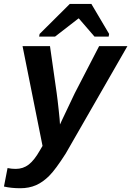

<svg xmlns="http://www.w3.org/2000/svg" viewBox="-62 -767 679 994"><path d="M43 207.5Q-3.9 207.5 -41.5 198.7L-22.9 103Q-2.9 107.4 19.5 107.4Q57.6 107.4 86.7 85Q115.7 62.5 144.5 11.7L158.2 -11.7L54.7 -528.3H196.8L231.4 -285.6Q233.4 -271 236.3 -247.1Q239.3 -223.1 241.9 -197.5Q244.6 -171.9 246.6 -151.1Q248.5 -130.4 248.5 -122.6Q251 -127.4 252.9 -131.8Q254.9 -136.2 256.8 -140.6L324.7 -283.7L451.2 -528.3H597.7L278.3 27.8Q225.6 110.4 193.4 142.6Q160.6 175.8 124.5 191.7Q88.4 207.5 43 207.5ZM344.2 -671.4 223.1 -577.6H140.6L143.1 -591.3L299.3 -746.6H411.1L502.9 -591.3L500.5 -577.6H427.2L346.2 -671.4Z"/></svg>

Font: Arimo
Style: Bold Italic
Weight: 700
Italic angle: -12°
Designer: Steve Matteson
Foundry: Monotype Imaging Inc.
Version: Version 1.33